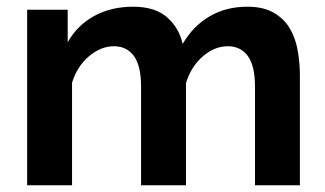

<svg xmlns="http://www.w3.org/2000/svg" viewBox="-20 -553 971 573"><path d="M875 0H741V-294Q741 -357 719.5 -386Q698 -415 660 -415Q620 -415 585 -384.5Q550 -354 535 -305V0H401V-294Q401 -357 379.5 -386Q358 -415 320 -415Q281 -415 245.5 -385Q210 -355 195 -306V0H61V-524H182V-427Q211 -478 261.5 -505.5Q312 -533 377 -533Q443 -533 479 -501Q515 -469 525 -422Q557 -476 606 -504.5Q655 -533 718 -533Q766 -533 797 -515Q828 -497 845 -468Q862 -439 868.5 -402Q875 -365 875 -327Z"/></svg>

Font: IngvarSans
Style: Bold
Weight: 700
Version: Version 3.000